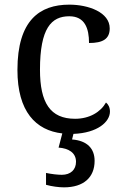

<svg xmlns="http://www.w3.org/2000/svg" viewBox="-20 -566 532 826"><path d="M255 240C340 240 387 197 387 126C387 73 355 39 290 34L296 10C400 6 453 -42 453 -86C453 -104 446 -117 436 -125C413 -84 365 -55 303 -55C196 -55 152 -124 152 -266C152 -445 201 -496 278 -496C345 -496 363 -444 363 -381C422 -381 452 -398 452 -444C452 -513 361 -546 278 -546C151 -546 55 -479 55 -265C55 -86 134 -5 248 8L232 69C275 72 307 91 307 130C307 164 284 186 246 186C228 186 202 183 178 178V229C202 236 234 240 255 240Z"/></svg>

Font: Noto Serif Devanagari
Style: Regular
Weight: 400
Designer: Universal Thirst, Indian Type Foundry and the Monotype Design Team
Foundry: Monotype Imaging Inc.
Version: Version 2.004